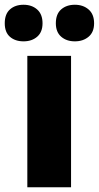

<svg xmlns="http://www.w3.org/2000/svg" viewBox="-63 -788 416 808"><path d="M236 0H52V-553H236ZM172 -690Q172 -653 194.5 -633.5Q217 -614 252 -614Q287 -614 310 -633.5Q333 -653 333 -690Q333 -728 310 -748Q287 -768 252 -768Q217 -768 194.5 -748.5Q172 -729 172 -690ZM-43 -690Q-43 -652 -21 -633Q1 -614 36 -614Q71 -614 93.5 -633.5Q116 -653 116 -690Q116 -728 93.5 -748Q71 -768 36 -768Q1 -768 -21 -748.5Q-43 -729 -43 -690Z"/></svg>

Font: Noto Sans Display SemiCondensed Black
Style: Regular
Weight: 900
Width: 4
Designer: Monotype Design Team
Foundry: Monotype Imaging Inc.
Version: Version 1.900